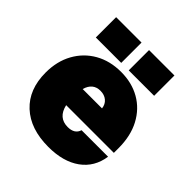

<svg xmlns="http://www.w3.org/2000/svg" viewBox="-195 -834 986 986"><g transform="rotate(45 298.5 -341.0)"><path d="M324 -700H508.5V-552.5H324ZM85 -700H269.5V-552.5H85ZM30 -243Q30 -325 64.5 -387.2Q99 -449.5 160.2 -484.5Q221.5 -519.5 302.5 -519.5Q380.5 -519.5 440.8 -485Q501 -450.5 535.2 -386.2Q569.5 -322 569.5 -232.5V-199H223Q240 -125 308 -125Q358 -125 370 -164H562.5Q550 -78 483.8 -30.2Q417.5 17.5 310 17.5Q179 17.5 104.5 -51.8Q30 -121 30 -243ZM295.5 -376Q241 -376 224.5 -317.5H365Q362 -344.5 343.2 -360.2Q324.5 -376 295.5 -376Z"/></g></svg>

Font: Overused Grotesk Black
Style: Regular
Weight: 900
Version: Version 0.004